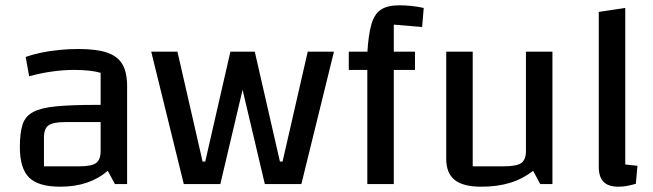

<svg xmlns="http://www.w3.org/2000/svg" viewBox="-20 -695 2467 725"><path d="M208 10Q125 10 90 -24.5Q55 -59 55 -140Q55 -192 65 -224Q75 -256 105 -272Q135 -288 192.5 -293.5Q250 -299 345 -299H390V-234H227Q180 -234 163 -221.5Q146 -209 146 -176V-67H280Q326 -67 343 -79.5Q360 -92 360 -125V-420Q323 -431 259 -431Q220 -431 177 -425Q134 -419 90 -407L77 -480Q102 -489 135 -496Q168 -503 204.5 -506.5Q241 -510 276 -510Q344 -510 384 -496.5Q424 -483 442 -452.5Q460 -422 460 -370V0H414L387 -50Q317 10 208 10Z M980 0 862 -500H942L1037 -85H1047L1142 -500H1241L1118 0ZM674 0 551 -500H650L745 -85H755L850 -500H930L812 0Z M1467 0H1367V-494Q1371 -564 1382.5 -603.5Q1394 -643 1419 -659Q1444 -675 1488 -675Q1511 -675 1534 -672.5Q1557 -670 1580 -665L1574 -593L1467 -602ZM1547 -500V-431H1297V-500Z M2066 -500V0H2020L1993 -50Q1953 -19 1905.5 -4.5Q1858 10 1797 10Q1729 10 1697 -15.5Q1665 -41 1665 -95V-500H1765V-67H1881Q1931 -67 1948.5 -79.5Q1966 -92 1966 -125V-500Z M2341 -74Q2350 -73 2362.5 -71.5Q2375 -70 2387 -69L2381 -1Q2360 5 2345 7.5Q2330 10 2315 10Q2277 10 2259 -8.5Q2241 -27 2241 -65V-650L2341 -665Z"/></svg>

Font: Changa ExtraLight
Style: Regular
Weight: 400
Version: Version 3.002; ttfautohint (v1.8.2)